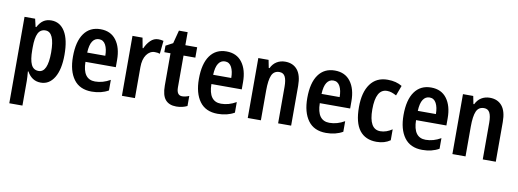

<svg xmlns="http://www.w3.org/2000/svg" viewBox="-67 -1067 4621 1713"><g transform="rotate(10 2243.0 -210.5)"><path d="M303 -553Q382 -553 426.5 -481Q471 -409 471 -271Q471 -137 426 -63.5Q381 10 305 10Q262 10 231 -11Q200 -32 180 -69H175Q177 -44 178.5 -22.5Q180 -1 180 15V240H61V-543H157L174 -471H180Q202 -513 231.5 -533Q261 -553 303 -553ZM267 -456Q221 -456 200.5 -415Q180 -374 180 -287V-265Q180 -176 200.5 -132.5Q221 -89 268 -89Q350 -89 350 -271Q350 -456 267 -456Z M749 -552Q842 -552 891.5 -485.5Q941 -419 941 -308V-242H666Q668 -84 780 -84Q850 -84 917 -123V-27Q853 10 766 10Q657 10 602.5 -64.5Q548 -139 548 -268Q548 -406 600.5 -479Q653 -552 749 -552ZM751 -462Q714 -462 692 -429Q670 -396 667 -326H831Q831 -386 811 -424Q791 -462 751 -462Z M1272 -553Q1296 -553 1319 -547L1307 -428Q1289 -435 1261 -435Q1216 -435 1186.5 -393.5Q1157 -352 1157 -280V0H1039V-543H1130L1147 -451H1153Q1171 -493 1201.5 -523Q1232 -553 1272 -553Z M1568 -89Q1597 -89 1631 -103V-12Q1611 -2 1586 4Q1561 10 1532 10Q1467 10 1433.5 -29Q1400 -68 1400 -156V-449H1344V-508L1408 -542L1439 -661H1518V-543H1625V-449H1518V-161Q1518 -89 1568 -89Z M1890 -552Q1983 -552 2032.5 -485.5Q2082 -419 2082 -308V-242H1807Q1809 -84 1921 -84Q1991 -84 2058 -123V-27Q1994 10 1907 10Q1798 10 1743.5 -64.5Q1689 -139 1689 -268Q1689 -406 1741.5 -479Q1794 -552 1890 -552ZM1892 -462Q1855 -462 1833 -429Q1811 -396 1808 -326H1972Q1972 -386 1952 -424Q1932 -462 1892 -462Z M2422 -553Q2493 -553 2532.5 -505Q2572 -457 2572 -360V0H2454V-332Q2454 -392 2438.5 -422.5Q2423 -453 2387 -453Q2337 -453 2317.5 -408.5Q2298 -364 2298 -268V0H2179V-543H2272L2286 -472H2293Q2312 -512 2345.5 -532.5Q2379 -553 2422 -553Z M2872 -552Q2965 -552 3014.5 -485.5Q3064 -419 3064 -308V-242H2789Q2791 -84 2903 -84Q2973 -84 3040 -123V-27Q2976 10 2889 10Q2780 10 2725.5 -64.5Q2671 -139 2671 -268Q2671 -406 2723.5 -479Q2776 -552 2872 -552ZM2874 -462Q2837 -462 2815 -429Q2793 -396 2790 -326H2954Q2954 -386 2934 -424Q2914 -462 2874 -462Z M3346 10Q3245 10 3192 -58.5Q3139 -127 3139 -269Q3139 -403 3193.5 -478Q3248 -553 3350 -553Q3390 -553 3422.5 -544.5Q3455 -536 3481 -520L3447 -428Q3425 -440 3404.5 -447Q3384 -454 3362 -454Q3260 -454 3260 -269Q3260 -89 3363 -89Q3391 -89 3418 -98.5Q3445 -108 3470 -125V-26Q3419 10 3346 10Z M3744 -552Q3837 -552 3886.5 -485.5Q3936 -419 3936 -308V-242H3661Q3663 -84 3775 -84Q3845 -84 3912 -123V-27Q3848 10 3761 10Q3652 10 3597.5 -64.5Q3543 -139 3543 -268Q3543 -406 3595.5 -479Q3648 -552 3744 -552ZM3746 -462Q3709 -462 3687 -429Q3665 -396 3662 -326H3826Q3826 -386 3806 -424Q3786 -462 3746 -462Z M4276 -553Q4347 -553 4386.5 -505Q4426 -457 4426 -360V0H4308V-332Q4308 -392 4292.5 -422.5Q4277 -453 4241 -453Q4191 -453 4171.5 -408.5Q4152 -364 4152 -268V0H4033V-543H4126L4140 -472H4147Q4166 -512 4199.5 -532.5Q4233 -553 4276 -553Z"/></g></svg>

Font: Avrile Sans Condensed SemiBold
Style: Regular
Weight: 600
Width: 3
Designer: Monotype Design Team
Foundry: Monotype Imaging Inc.
Version: Version 2.001;September 10, 2019;FontCreator 11.5.0.2425 64-